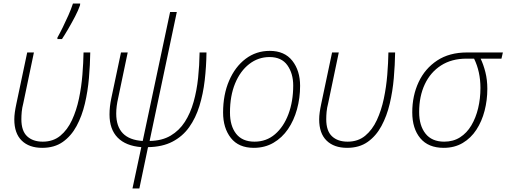

<svg xmlns="http://www.w3.org/2000/svg" viewBox="-20 -827 2867 1087"><path d="M219 10Q145 10 103 -31Q61 -72 61 -151Q61 -170 64 -191.5Q67 -213 73 -241L134 -530H172L112 -243Q105 -216 103 -194Q101 -172 101 -152Q101 -86 133.5 -55.5Q166 -25 222 -25Q281 -25 321.5 -58.5Q362 -92 387.5 -147Q413 -202 427 -268.5Q441 -335 446.5 -403.5Q452 -472 453 -530H491Q490 -460 483.5 -385Q477 -310 460.5 -240Q444 -170 413.5 -113.5Q383 -57 335.5 -23.5Q288 10 219 10ZM305 -606V-614Q319 -639 335.5 -672.5Q352 -706 367.5 -741Q383 -776 393 -807H434L433 -797Q423 -768 405 -733.5Q387 -699 367.5 -665.5Q348 -632 331 -606Z M730 240 780 6Q692 -1 646 -48Q600 -95 600 -179Q600 -202 602.5 -224Q605 -246 610 -270L665 -530H703L649 -272Q638 -225 638 -184Q638 -38 788 -29L943 -759H981L827 -29Q897 -30 946 -59Q995 -88 1026.5 -137Q1058 -186 1076 -250Q1094 -314 1101.5 -385.5Q1109 -457 1110 -530H1149Q1148 -450 1139 -372.5Q1130 -295 1109 -227Q1088 -159 1051 -107Q1014 -55 956.5 -25Q899 5 818 6L769 240Z M1417 10Q1331 10 1287 -46Q1243 -102 1243 -190Q1243 -291 1277 -370Q1311 -449 1370.5 -494Q1430 -539 1507 -539Q1591 -539 1635 -483Q1679 -427 1679 -341Q1679 -272 1661.5 -208.5Q1644 -145 1610.5 -96Q1577 -47 1528 -18.5Q1479 10 1417 10ZM1421 -25Q1488 -25 1537 -67Q1586 -109 1613 -181Q1640 -253 1640 -343Q1640 -411 1607 -457.5Q1574 -504 1506 -504Q1442 -504 1391 -464.5Q1340 -425 1311 -354.5Q1282 -284 1282 -190Q1282 -114 1317 -69.5Q1352 -25 1421 -25Z M1945 10Q1871 10 1829 -31Q1787 -72 1787 -151Q1787 -170 1790 -191.5Q1793 -213 1799 -241L1860 -530H1898L1838 -243Q1831 -216 1829 -194Q1827 -172 1827 -152Q1827 -86 1859.5 -55.5Q1892 -25 1948 -25Q2007 -25 2047.5 -58.5Q2088 -92 2113.5 -147Q2139 -202 2153 -268.5Q2167 -335 2172.5 -403.5Q2178 -472 2179 -530H2217Q2216 -460 2209.5 -385Q2203 -310 2186.5 -240Q2170 -170 2139.5 -113.5Q2109 -57 2061.5 -23.5Q2014 10 1945 10Z M2492 10Q2405 10 2359.5 -44.5Q2314 -99 2314 -191Q2314 -285 2350 -362Q2386 -439 2455 -484.5Q2524 -530 2624 -530H2827L2819 -495H2701Q2717 -462 2728 -418.5Q2739 -375 2739 -324Q2739 -260 2723.5 -200Q2708 -140 2677 -92.5Q2646 -45 2599.5 -17.5Q2553 10 2492 10ZM2495 -25Q2546 -25 2584.5 -49.5Q2623 -74 2648.5 -117Q2674 -160 2687 -214.5Q2700 -269 2700 -329Q2700 -421 2664 -495H2621Q2537 -495 2477 -456.5Q2417 -418 2385 -350Q2353 -282 2353 -193Q2353 -116 2389 -70.5Q2425 -25 2495 -25Z"/></svg>

Font: Noto Sans Disp ExtLt
Style: Italic
Weight: 200
Italic angle: -12°
Designer: Monotype Design Team
Foundry: Monotype Imaging Inc.
Version: Version 2.000;GOOG;noto-source:20170915:90ef993387c0